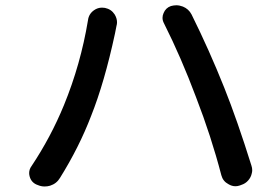

<svg xmlns="http://www.w3.org/2000/svg" viewBox="-20 -715 1040 717"><path d="M218.8 -322.3Q281.2 -474.6 308.6 -639.6Q311.5 -663.1 331.1 -676.8Q344.7 -686.5 361.3 -686.5Q366.2 -686.5 372.1 -685.5Q395.5 -680.7 408.2 -661.1Q417 -646.5 417 -631.8Q417 -625 415 -618.2Q411.1 -600.6 409.2 -588.9Q370.1 -407.2 320.3 -282.2Q275.4 -165 204.1 -50.8Q191.4 -29.3 167 -21.5Q157.2 -18.6 146.5 -18.6Q132.8 -18.6 120.1 -24.4L117.2 -25.4Q96.7 -34.2 90.8 -55.7Q88.9 -62.5 88.9 -68.4Q88.9 -83 97.7 -94.7Q169.9 -203.1 218.8 -322.3ZM711.9 -352.5Q656.2 -501 592.8 -627Q586.9 -637.7 586.9 -648.4Q586.9 -657.2 590.8 -666Q598.6 -685.5 618.2 -692.4Q628.9 -695.3 638.7 -695.3Q650.4 -695.3 663.1 -690.4Q684.6 -681.6 695.3 -661.1Q761.7 -527.3 817.4 -387.7Q866.2 -265.6 918.9 -96.7Q921.9 -87.9 921.9 -79.1Q921.9 -73.2 919.9 -66.4Q917 -52.7 906.7 -41Q896.5 -29.3 880.9 -24.4L876 -22.5Q867.2 -19.5 859.4 -19.5Q845.7 -19.5 833 -27.3Q812.5 -38.1 806.6 -60.5Q768.6 -206.1 711.9 -352.5Z"/></svg>

Font: Gen Jyuu Gothic Medium
Style: Regular
Weight: 500
Designer: [Source Han Sans]
Ryoko NISHIZUKA  (kana & ideographs); Paul D. Hunt (Latin, Greek & Cyrillic); Wenlong ZHANG  (bopomofo
Version: Version 1.002.20150607